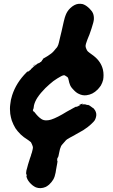

<svg xmlns="http://www.w3.org/2000/svg" viewBox="-20 -798 587 994"><path d="M157 -461Q164 -466 164 -466Q165 -466 162.5 -464Q160 -462 156.5 -459Q153 -456 151 -455Q148 -453 152 -457ZM385 -778Q397 -779 407 -777Q421 -773 434 -762Q442 -756 451 -745Q457 -739 461 -730Q467 -716 466 -698Q465 -684 454 -651Q445 -624 443 -619Q441 -615 438 -607Q435 -599 432 -592Q423 -569 423 -559Q423 -552 430 -538Q433 -532 443 -525Q459 -514 466 -508Q503 -479 513 -437Q516 -424 516 -409Q516 -396 514 -385Q510 -369 502 -355Q495 -345 486 -335Q472 -321 458 -314Q444 -307 428 -305Q407 -302 386 -313Q373 -319 358 -336Q345 -349 341 -363Q338 -370 336 -381Q334 -394 329 -399Q317 -407 315 -408Q308 -410 294 -402Q277 -393 256 -378Q237 -363 215 -342Q190 -317 174 -293Q161 -273 156 -253Q155 -250 154 -239L153 -235L150 -228Q152 -220 156 -220Q157 -220 159 -217Q177 -193 194 -182Q206 -174 222 -175Q232 -175 245 -179Q276 -189 326 -220Q352 -235 364 -241Q370 -244 372 -245Q374 -247 374 -245Q374 -245 376 -245Q378 -245 384 -248Q396 -254 395 -254Q395 -255 391 -254Q387 -253 386 -253L400 -259Q402 -260 404.5 -260.5Q407 -261 408.5 -261.5Q410 -262 410 -261.5Q410 -261 407 -260L404 -258H412Q421 -258 420 -258L430 -255Q434 -255 435 -254.5Q436 -254 435.5 -255Q435 -256 438 -254Q444 -252 450 -247Q460 -239 461 -239Q464 -239 472 -227Q482 -210 477 -192Q475 -184 471 -176Q467 -169 450.5 -154Q434 -139 421 -131Q417 -129 411 -124Q390 -112 372 -102Q365 -98 364.5 -97.5Q364 -97 343 -86Q325 -77 318 -68Q317 -67 312 -61Q307 -55 304 -52Q297 -44 296 -41Q290 -29 286 -6Q282 16 280 17Q279 18 278 19Q276 23 276 30Q276 35 277 35Q278 36 277.5 39.5Q277 43 276 49Q275 55 274 60Q273 65 272 71Q271 77 270 82Q269 87 268 95Q264 117 256 131Q248 145 234 158Q223 167 216 170Q190 181 166 172Q157 168 148 161Q130 146 122 130Q118 122 117 115Q116 112 117 112Q119 111 119 109Q119 105 116 105Q115 105 115.5 94.5Q116 84 120 73Q123 59 135 22Q138 12 140 8Q141 2 145 -8Q150 -27 150.5 -33Q151 -39 145 -52Q141 -60 140 -62Q136 -66 127 -72Q100 -89 87 -102Q70 -119 60 -134Q49 -152 41 -174Q36 -190 33 -209Q30 -235 33 -257Q35 -281 43 -305Q64 -370 117 -423Q123 -429 123.5 -428Q124 -427 125.5 -427.5Q127 -428 129 -429.5Q131 -431 132 -432Q139 -437 141 -440H140Q140 -440 145.5 -445Q151 -450 155.5 -454Q160 -458 161.5 -459Q163 -460 166 -462Q177 -471 179 -472V-471L178 -470H180Q182 -471 186 -474Q190 -477 190 -477H191Q192 -478 192 -478L194 -480Q198 -483 197 -484Q196 -485 198 -486Q204 -490 201 -492Q201 -493 203 -494Q210 -499 225 -507Q248 -521 259 -534Q264 -540 268 -545Q276 -553 278 -558Q282 -565 285 -578Q290 -598 291 -604Q293 -610 299 -637Q303 -653 310 -686Q316 -711 320 -720Q328 -741 344 -756Q364 -775 385 -778Z"/></svg>

Font: TT2020 Style B
Style: Italic
Weight: 400
Italic angle: -15°
Version: Version 0.2.000